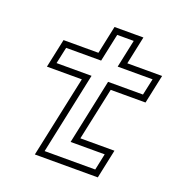

<svg xmlns="http://www.w3.org/2000/svg" viewBox="-124 -781 824 884"><g transform="rotate(20 288.0 -338.5)"><path d="M143.5 0 228.5 -399H57.5L87.5 -540H258.5L287.5 -677H429L400 -540H570.5L540.5 -399H370L315 -141.5H482L452 0ZM180.5 -30H428.5L445.5 -110.5H278.5L346 -429.5H517L534.5 -510.5H363.5L392.5 -647H311.5L282.5 -510.5H111L93.5 -429.5H265Z"/></g></svg>

Font: Tourney Expanded Light
Style: Italic
Weight: 300
Width: 7
Italic angle: -12°
Designer: Tyler Finck
Foundry: Etcetera Type Co
Version: Version 1.010; ttfautohint (v1.8.3)